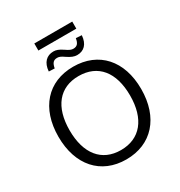

<svg xmlns="http://www.w3.org/2000/svg" viewBox="-220 -1112 1191 1272"><g transform="rotate(-30 376.0 -476.5)"><path d="M375.5 8.8C569.6 8.8 693.1 -128.4 693.1 -347.1C693.1 -563.7 570.6 -700 375.5 -700C181.4 -700 59.8 -563.7 59.8 -346.1C59.8 -128.4 182.4 8.8 375.5 8.8ZM375.5 -62.7C229.4 -62.7 145.1 -167.6 145.1 -346.1C145.1 -524.5 229.4 -628.4 375.5 -628.4C523.5 -628.4 607.8 -525.5 607.8 -346.1C607.8 -167.6 522.5 -62.7 375.5 -62.7ZM230.4 -907.8H520.6V-961.8H230.4ZM439.2 -752.9C490.2 -752.9 525.5 -785.3 530.4 -852L486.3 -854.9C480.4 -817.6 466.7 -802 437.3 -802C423.5 -802 409.8 -806.9 383.3 -825.5C352.9 -846.1 334.3 -852.9 312.7 -852.9C261.8 -852.9 225.5 -819.6 220.6 -752.9L264.7 -751C271.6 -788.2 284.3 -803.9 313.7 -803.9C326.5 -803.9 340.2 -800 365.7 -781.4C395.1 -761.8 415.7 -752.9 439.2 -752.9Z"/></g></svg>

Font: LL Pando Sans
Style: Regular
Weight: 400
Designer: Joshua Smith
Foundry: Joshua Smith
Version: Version 1.000;Glyphs 3.2.1 (3258)